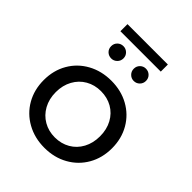

<svg xmlns="http://www.w3.org/2000/svg" viewBox="-230 -959 1095 1095"><g transform="rotate(45 317.5 -411.0)"><path d="M42 -265.1Q42 -343.3 77.4 -404.5Q112.8 -465.8 175.8 -500.5Q238.8 -535.2 317.9 -535.2Q397 -535.2 459.5 -500.5Q522 -465.8 557.4 -404.3Q592.8 -342.8 592.8 -265.1Q592.8 -187 557.4 -125.5Q522 -64 459.5 -29.1Q397 5.9 317.9 5.9Q238.8 5.9 175.8 -29.1Q112.8 -64 77.4 -125.5Q42 -187 42 -265.1ZM139.2 -265.1Q139.2 -210 162.6 -167.5Q186 -125 226.6 -101.6Q267.1 -78.1 317.9 -78.1Q369.1 -78.1 409.7 -101.6Q450.2 -125 473.1 -167.5Q496.1 -210 496.1 -265.1Q496.1 -320.3 473.1 -362.5Q450.2 -404.8 409.7 -428Q369.1 -451.2 317.9 -451.2Q267.1 -451.2 226.6 -428Q186 -404.8 162.6 -362.3Q139.2 -319.8 139.2 -265.1ZM154.3 -771V-828.1H480V-771ZM177.2 -673.8Q177.2 -694.8 191.7 -709Q206.1 -723.1 227.1 -723.1Q247.1 -723.1 261.7 -709Q276.4 -694.8 276.4 -673.8Q276.4 -652.8 261.7 -638.4Q247.1 -624 227.1 -624Q206.1 -624 191.7 -637.9Q177.2 -651.9 177.2 -673.8ZM359.4 -673.8Q359.4 -694.8 373.8 -709Q388.2 -723.1 408.2 -723.1Q429.2 -723.1 443.6 -709Q458 -694.8 458 -673.8Q458 -652.8 443.6 -638.4Q429.2 -624 408.2 -624Q388.2 -624 373.8 -638.4Q359.4 -652.8 359.4 -673.8Z"/></g></svg>

Font: Montserrat Medium
Style: Regular
Weight: 500
Designer: Julieta Ulanovsky
Foundry: Julieta Ulanovsky
Version: Version 7.200